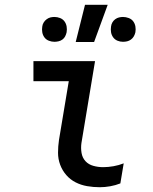

<svg xmlns="http://www.w3.org/2000/svg" viewBox="-20 -776 640 804"><path d="M398 8Q371 8 345 3.5Q319 -1 296.5 -12.5Q274 -24 257.5 -43Q241 -62 232 -86Q223 -110 223 -136.5Q223 -163 227 -190L268 -436H120V-520H378L321 -177Q318 -156 321.5 -135.5Q325 -115 338 -101Q351 -87 371 -81.5Q391 -76 412 -76Q433 -76 455.5 -80Q478 -84 498 -92L484 -8Q464 0 441.5 4Q419 8 398 8ZM495 -601Q483 -601 472 -605.5Q461 -610 454 -619.5Q447 -629 445 -641Q443 -653 445 -665Q446 -674 450.5 -682Q455 -690 462.5 -695.5Q470 -701 478.5 -703Q487 -705 495 -705Q507 -705 519 -700.5Q531 -696 538 -686.5Q545 -677 547 -665Q549 -653 547 -641Q545 -632 540.5 -624Q536 -616 528.5 -610.5Q521 -605 512.5 -603Q504 -601 495 -601ZM208 -601Q196 -601 184.5 -605.5Q173 -610 166 -619.5Q159 -629 157 -641Q155 -653 157 -665Q158 -674 163 -682Q168 -690 175.5 -695.5Q183 -701 191 -703Q199 -705 208 -705Q220 -705 231.5 -700.5Q243 -696 250 -686.5Q257 -677 259 -665Q261 -653 259 -641Q257 -632 253 -624Q249 -616 241.5 -610.5Q234 -605 225 -603Q216 -601 208 -601ZM297 -600 336 -756H431L374 -600Z"/></svg>

Font: Iosevka Md Ex Obl
Style: Regular
Weight: 500
Width: 7
Italic angle: -9°
Monospace: yes
Designer: Belleve Invis
Foundry: Belleve Invis
Version: Version 32.5.0; ttfautohint (v1.8.4)